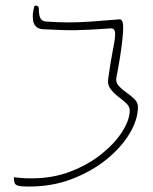

<svg xmlns="http://www.w3.org/2000/svg" viewBox="-20 -671 561 703"><path d="M88 12Q69 12 58 11Q47 10 41 7Q35 4 33 -3Q31 -10 31 -22Q45 -21 56 -19.5Q67 -18 96 -18Q174 -18 239.5 -43.5Q305 -69 353.5 -108.5Q402 -148 428.5 -190.5Q455 -233 455 -267Q455 -281 442 -293Q429 -305 412.5 -317.5Q396 -330 384.5 -345.5Q373 -361 376 -381Q384 -440 391 -475.5Q398 -511 400 -526Q403 -548 400 -558Q397 -568 384 -567Q342 -564 313 -562.5Q284 -561 259 -560.5Q234 -560 205.5 -561Q177 -562 136 -564Q124 -565 116 -570.5Q108 -576 104 -586Q100 -596 100 -611Q100 -626 105 -646Q106 -650 110 -650.5Q114 -651 118 -648.5Q122 -646 122 -642Q122 -615 128 -604Q134 -593 150 -592Q194 -589 232 -589Q270 -589 313 -592Q356 -595 415 -600Q420 -601 423.5 -598.5Q427 -596 429 -589.5Q431 -583 431 -571Q431 -553 428 -525Q425 -497 419.5 -462Q414 -427 406 -386Q403 -370 414.5 -357Q426 -344 442.5 -332.5Q459 -321 472 -308.5Q485 -296 485 -280Q485 -233 454.5 -182Q424 -131 369.5 -87Q315 -43 243 -15.5Q171 12 88 12Z"/></svg>

Font: Noto Rashi Hebrew Thin
Style: Regular
Weight: 250
Version: Version 1.006